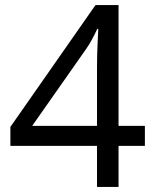

<svg xmlns="http://www.w3.org/2000/svg" viewBox="-20 -738 612 758"><path d="M552 -162V-241H448V-718H357L21 -237V-162H363V0H448V-162ZM363 -466V-241H107L321 -546C335 -566 353 -599 364 -624H368C366 -580 363 -535 363 -466Z"/></svg>

Font: Noto Sans Inscriptional Parthian
Style: Regular
Weight: 400
Designer: Monotype Design Team
Foundry: Monotype Imaging Inc.
Version: Version 2.003